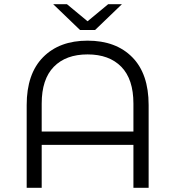

<svg xmlns="http://www.w3.org/2000/svg" viewBox="-20 -901 841 921"><path d="M436 -757H364L235 -881H301L400 -799L499 -881H565ZM400 -706Q536 -706 614.5 -626.5Q693 -547 693 -397V0H620V-206H180V0H108V-397Q108 -547 186.5 -626.5Q265 -706 400 -706ZM180 -270H620V-404Q620 -521 562 -580.5Q504 -640 400 -640Q296 -640 238 -580.5Q180 -521 180 -404Z"/></svg>

Font: mBank
Style: Regular
Weight: 400
Designer: Julieta Ulanovsky
Foundry: Julieta Ulanovsky
Version: Version 7.200;PS 007.200;hotconv 1.0.88;makeotf.lib2.5.64775